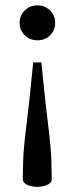

<svg xmlns="http://www.w3.org/2000/svg" viewBox="-20 -454 284 729"><path d="M122 -301Q93 -301 73.8 -320.2Q54.5 -339.5 54.5 -367Q54.5 -394.5 73.8 -414Q93 -433.5 122 -433.5Q151.5 -433.5 170.5 -414Q189.5 -394.5 189.5 -367Q189.5 -339.5 170.5 -320.2Q151.5 -301 122 -301ZM66.5 224.5 68 157Q69 110.5 80.8 18.2Q92.5 -74 106 -217H137Q151 -74 162.5 18.2Q174 110.5 175 157L176.5 224.5Q177 240 159.8 247.8Q142.5 255.5 121.5 255.5Q100.5 255.5 83.2 247.8Q66 240 66.5 224.5Z"/></svg>

Font: Newsreader Text Medium
Style: Regular
Weight: 500
Designer: Hugues Gentile
Foundry: Production Type
Version: Version 1.002